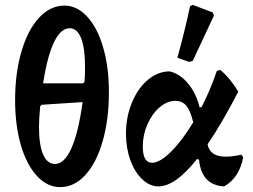

<svg xmlns="http://www.w3.org/2000/svg" viewBox="-20 -759 1037 788"><path d="M427 -381Q427 -269 401.5 -180Q376 -91 330.5 -41Q285 9 227 9Q174 9 131.5 -37Q89 -83 65.5 -164Q42 -245 42 -348Q42 -459 68 -547.5Q94 -636 140 -686Q186 -736 245 -736Q296 -736 338 -690.5Q380 -645 403.5 -564Q427 -483 427 -381ZM157 -417H321L327 -423Q329 -445 329 -484Q329 -561 313 -602Q297 -643 266 -643Q229 -643 201.5 -585.5Q174 -528 157 -417ZM319 -340 151 -329 145 -323Q140 -271 140 -239Q140 -164 157 -125Q174 -86 206 -86Q244 -86 273 -150.5Q302 -215 319 -340Z M978 -113Q962 -29 900 6Q807 1 797 -103L789 -107Q700 6 630 6Q595 6 564 -23Q533 -52 515 -102Q497 -152 497 -210Q497 -279 521.5 -338Q546 -397 587 -431.5Q628 -466 677 -466Q720 -455 752.5 -415.5Q785 -376 799 -319H807Q841 -384 870 -468L884 -472Q924 -439 958 -383Q891 -253 832 -167Q841 -116 907 -116Q931 -116 971 -124ZM773 -257Q762 -303 745.5 -324Q729 -345 700 -345Q666 -345 635 -318.5Q604 -292 585 -248.5Q566 -205 566 -158Q566 -91 604 -91Q636 -91 681.5 -136Q727 -181 773 -257ZM708 -522Q736 -622 760 -733L771 -739L853 -708L858 -695L771 -509L756 -505Z"/></svg>

Font: Alegreya
Style: Bold
Weight: 700
Designer: Juan Pablo del Peral
Foundry: Huerta Tipografica
Version: Version 2.008; ttfautohint (v1.8)